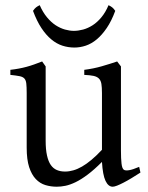

<svg xmlns="http://www.w3.org/2000/svg" viewBox="-20 -706 570 741"><path d="M522 -40Q503.9 -28.3 487.3 -18.3Q470.7 -8.3 456.5 -1Q442.4 6.3 431.6 10.5Q420.9 14.6 415 14.6Q397.9 14.6 387.2 -8.1Q376.5 -30.8 373.5 -81.1Q343.3 -50.8 318.1 -32Q293 -13.2 271.7 -2.9Q250.5 7.3 232.7 11Q214.8 14.6 199.2 14.6Q176.3 14.6 155.3 8.3Q134.3 2 118.2 -14.9Q102.1 -31.7 92.5 -61Q83 -90.3 83 -136.2V-347.2Q83 -370.6 81.5 -383.5Q80.1 -396.5 74 -403.1Q67.9 -409.7 55.2 -412.1Q42.5 -414.6 20 -417V-436.5Q37.6 -438.5 53 -441.4Q68.4 -444.3 82.8 -448.2Q97.2 -452.1 111.8 -457.3Q126.5 -462.4 142.6 -468.8L156.2 -449.7V-163.1Q156.2 -128.9 161.4 -106Q166.5 -83 176 -69.3Q185.5 -55.7 199.5 -49.8Q213.4 -43.9 231 -43.9Q246.6 -43.9 262.9 -48.6Q279.3 -53.2 296.6 -63.2Q314 -73.2 333 -89.1Q352.1 -105 373.5 -127.9V-347.2Q373.5 -369.1 371.3 -382.3Q369.1 -395.5 361.8 -402.8Q354.5 -410.2 341.1 -413.1Q327.6 -416 305.2 -417V-436.5Q340.3 -440.9 372.6 -450.2Q404.8 -459.5 432.1 -468.8L446.8 -449.7V-124Q446.8 -93.8 449 -74.7Q451.2 -55.7 458 -50.8Q463.9 -46.9 478 -49.1Q492.2 -51.3 517.1 -62ZM424.8 -664.1Q410.2 -624.5 391.8 -597.7Q373.5 -570.8 353.3 -554Q333 -537.1 311 -529.8Q289.1 -522.5 267.1 -522.5Q243.2 -522.5 220.7 -529.8Q198.2 -537.1 178 -554Q157.7 -570.8 139.9 -597.7Q122.1 -624.5 107.4 -664.1Q113.3 -672.9 119.1 -677.5Q125 -682.1 133.3 -686Q145.5 -658.2 161.4 -639.2Q177.2 -620.1 194.8 -608.6Q212.4 -597.2 230.7 -592Q249 -586.9 265.1 -586.9Q282.2 -586.9 301 -592Q319.8 -597.2 337.6 -608.6Q355.5 -620.1 371.3 -639.2Q387.2 -658.2 398.9 -686Q407.2 -682.1 413.1 -677.5Q418.9 -672.9 424.8 -664.1Z"/></svg>

Font: Noto Serif Devanagari
Style: Bold
Weight: 700
Designer: Monotype Design Team
Foundry: Monotype Imaging Inc.
Version: Version 1.01